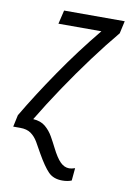

<svg xmlns="http://www.w3.org/2000/svg" viewBox="-107 -573 552 814"><g transform="rotate(10 169.0 -166.5)"><path d="M219 189Q181 189 159 166.5Q137 144 108 93Q94 67 81.5 46Q69 25 51.5 12.5Q34 0 5 0H-25L-14 -51Q42 -146 116 -254Q190 -362 273 -463H88L102 -522H363L351 -468Q304 -412 250.5 -340Q197 -268 146 -192Q95 -116 53 -46Q86 -44 106 -27Q126 -10 139 13Q152 36 163 58Q183 98 200.5 115.5Q218 133 239 133Q249 133 264 128L259 182Q242 189 219 189Z"/></g></svg>

Font: Ubuntu Sans Condensed
Style: Italic
Weight: 400
Width: 3
Italic angle: -13.5°
Designer: Dalton Maag Ltd
Foundry: Dalton Maag Ltd
Version: Version 1.006; ttfautohint (v1.8.4.7-5d5b)